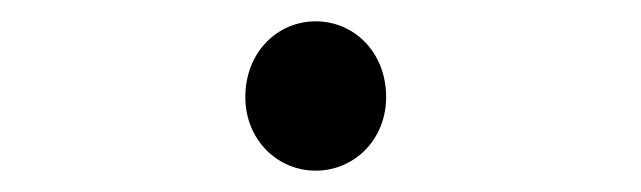

<svg xmlns="http://www.w3.org/2000/svg" viewBox="-20 -454 601 180"><path d="M276 -294C312 -294 342 -323 342 -363C342 -405 312 -434 276 -434C240 -434 210 -405 210 -363C210 -323 240 -294 276 -294Z"/></svg>

Font: Noto Sans JP Regular
Style: Regular
Weight: 400
Designer: Ryoko NISHIZUKA (kana & ideographs); Paul D. Hunt (Latin, Greek & Cyrillic); Wenlong ZHANG (bopomofo); Sandoll Communica
Foundry: Adobe Systems Incorporated
Version: Version 1.004;PS 1.004;hotconv 1.0.82;makeotf.lib2.5.63406